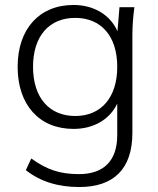

<svg xmlns="http://www.w3.org/2000/svg" viewBox="-20 -530 635 773"><path d="M299 223C439 223 513 149 513 5V-389C513 -425 516 -463 521 -501H461L453 -404C424 -470 358 -510 276 -510C138 -510 51 -413 51 -261C51 -108 138 -11 276 -11C357 -11 422 -49 452 -113V14C452 116 399 171 298 171C223 171 169 154 106 108L84 155C142 201 214 223 299 223ZM283 -63C179 -63 113 -136 113 -261C113 -386 179 -458 283 -458C386 -458 452 -386 452 -261C452 -136 386 -63 283 -63Z"/></svg>

Font: Poppy and Pepper Light
Style: Regular
Weight: 300
Designer: Thy Ha
Foundry: Thy Ha
Version: Version 0.001;Glyphs 3.2 (3227)